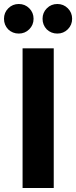

<svg xmlns="http://www.w3.org/2000/svg" viewBox="-27 -941 381 961"><path d="M86 -699H242V0H86ZM14 -794Q-7 -816 -7 -847Q-7 -878 14.5 -899.5Q36 -921 67 -921Q98 -921 119.5 -899.5Q141 -878 141 -847Q141 -816 119.5 -794.5Q98 -773 67 -773Q36 -773 14 -794ZM207 -794Q186 -816 186 -847Q186 -878 207.5 -899.5Q229 -921 260 -921Q291 -921 312.5 -899.5Q334 -878 334 -847Q334 -816 312.5 -794.5Q291 -773 260 -773Q229 -773 207 -794Z"/></svg>

Font: Montserrat_am3
Style: Bold
Weight: 700
Designer: Julieta Ulanovsky
Foundry: Julieta Ulanovsky. Armenina letters added by Vahan Hovhannisyan
Version: Version 2.001